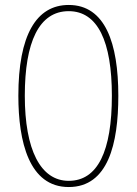

<svg xmlns="http://www.w3.org/2000/svg" viewBox="-20 -744 551 774"><path d="M457 -358C457 -570 404 -724 257 -724C126 -724 54 -602 54 -358C54 -173 97 10 257 10C416 10 457 -165 457 -358ZM80 -358C80 -574 137 -699 257 -699C374 -699 431 -577 431 -358C431 -135 374 -15 257 -15C143 -15 80 -141 80 -358Z"/></svg>

Font: Noto Sans Oriya ExtCond Thin
Style: Regular
Weight: 100
Width: 2
Designer: Amélie Bonet and Sol Matas
Foundry: Google LLC
Version: Version 2.006